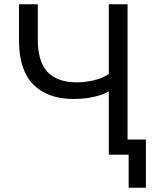

<svg xmlns="http://www.w3.org/2000/svg" viewBox="-20 -725 763 900"><path d="M583 155V0H490V-297Q472 -286 444.5 -277.5Q417 -269 386.5 -265Q356 -261 326 -261Q203 -261 136 -329Q69 -397 69 -535V-705H157V-543Q157 -435 203.5 -387Q250 -339 340 -339Q377 -339 417.5 -348Q458 -357 490 -378V-705H578V-71H664V155Z"/></svg>

Font: Nunito Sans 7pt SemiCondensed
Style: Regular
Weight: 400
Width: 4
Designer: Vernon Adams
Foundry: Vernon Adams
Version: Version 3.101;gftools[0.9.27]